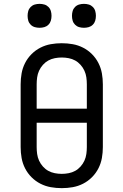

<svg xmlns="http://www.w3.org/2000/svg" viewBox="-20 -967 640 995"><path d="M300 8Q271 8 243 3Q215 -2 189.5 -15Q164 -28 143.5 -48.5Q123 -69 110 -94.5Q97 -120 92 -148Q87 -176 87 -205V-530Q87 -559 92 -587Q97 -615 110 -640.5Q123 -666 143.5 -686.5Q164 -707 189.5 -720Q215 -733 243 -738Q271 -743 300 -743Q329 -743 357 -738Q385 -733 410.5 -720Q436 -707 456.5 -686.5Q477 -666 490 -640.5Q503 -615 508 -587Q513 -559 513 -530V-205Q513 -176 508 -148Q503 -120 490 -94.5Q477 -69 456.5 -48.5Q436 -28 410.5 -15Q385 -2 357 3Q329 8 300 8ZM170 -404H430V-530Q430 -548 427.5 -566Q425 -584 417.5 -600.5Q410 -617 397.5 -631Q385 -645 369.5 -653.5Q354 -662 336 -665.5Q318 -669 300 -669Q282 -669 264 -665.5Q246 -662 230.5 -653.5Q215 -645 202.5 -631Q190 -617 182.5 -600.5Q175 -584 172.5 -566Q170 -548 170 -530ZM300 -66Q318 -66 336 -69.5Q354 -73 369.5 -81.5Q385 -90 397.5 -104Q410 -118 417.5 -134.5Q425 -151 427.5 -169Q430 -187 430 -205V-331H170V-205Q170 -187 172.5 -169Q175 -151 182.5 -134.5Q190 -118 202.5 -104Q215 -90 230.5 -81.5Q246 -73 264 -69.5Q282 -66 300 -66ZM415 -823Q402 -823 390 -826.5Q378 -830 369 -839Q360 -848 356.5 -860Q353 -872 353 -885Q353 -898 356.5 -910Q360 -922 369 -931Q378 -940 390 -943.5Q402 -947 415 -947Q428 -947 440 -943.5Q452 -940 461 -931Q470 -922 473.5 -910Q477 -898 477 -885Q477 -872 473.5 -860Q470 -848 461 -839Q452 -830 440 -826.5Q428 -823 415 -823ZM185 -823Q172 -823 160 -826.5Q148 -830 139 -839Q130 -848 126.5 -860Q123 -872 123 -885Q123 -898 126.5 -910Q130 -922 139 -931Q148 -940 160 -943.5Q172 -947 185 -947Q198 -947 210 -943.5Q222 -940 231 -931Q240 -922 243.5 -910Q247 -898 247 -885Q247 -872 243.5 -860Q240 -848 231 -839Q222 -830 210 -826.5Q198 -823 185 -823Z"/></svg>

Font: Iosevka Etoile
Style: Regular
Weight: 400
Designer: Belleve Invis
Foundry: Belleve Invis
Version: Version 33.2.4